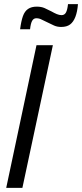

<svg xmlns="http://www.w3.org/2000/svg" viewBox="-20 -906 396 926"><path d="M10 0 156 -688H235L88 0ZM77 -765Q82 -804 90.5 -828Q99 -852 115.5 -863Q132 -874 157 -874Q179 -874 195 -867Q211 -860 228 -851Q242 -843 254 -838Q266 -833 277 -833Q291 -833 298 -845.5Q305 -858 308 -886H356Q353 -849 343.5 -824.5Q334 -800 318 -788Q302 -776 275 -776Q256 -776 240.5 -783Q225 -790 207 -799Q193 -805 181 -811.5Q169 -818 155 -818Q142 -818 135 -805.5Q128 -793 125 -765Z"/></svg>

Font: Saira Condensed
Style: Italic
Weight: 400
Width: 3
Italic angle: -12°
Designer: Hector Gatti with collaboration of the Omnibus-Type team
Foundry: Omnibus-Type
Version: Version 1.100